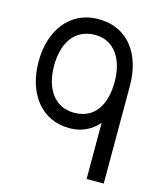

<svg xmlns="http://www.w3.org/2000/svg" viewBox="-117 -642 821 969"><g transform="rotate(15 293.0 -157.5)"><path d="M277 15C340.5 15 391.5 -11 427.5 -53.5V240H517V-270.5C517 -431 435.5 -555 278 -555C128 -555 40 -432.5 40 -270.5C40 -108.5 126 15 277 15ZM121 -270.5C121 -384.5 172 -473.5 282 -473.5C384.5 -473.5 437.5 -384.5 437.5 -270.5C437.5 -152 388.5 -66.5 279.5 -66.5C173 -66.5 121 -155.5 121 -270.5Z"/></g></svg>

Font: Eudonet Medium
Style: Regular
Weight: 500
Designer: Mikhail Sharanda
Foundry: Mikhail Sharanda
Version: Version 4.503;Glyphs 3.1.2 (3151)